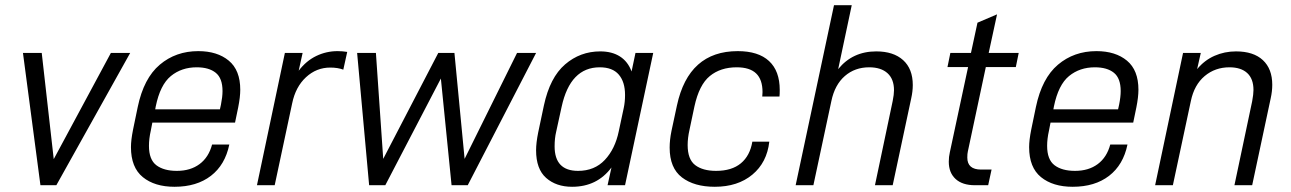

<svg xmlns="http://www.w3.org/2000/svg" viewBox="-20 -710 4949 736"><path d="M68 -507H140L186 -100L405 -507H479L196 0H135Z M901 -366Q901 -338 893 -298L881 -240H564L558 -209Q551 -178 551 -151Q551 -98 579.5 -76.5Q608 -55 658 -55Q710 -55 745 -81Q780 -107 793 -156H859Q843 -78 788.5 -36Q734 6 649 6Q573 6 527.5 -31Q482 -68 482 -146Q482 -173 490 -213L508 -300Q531 -410 592.5 -462Q654 -514 740 -514Q813 -514 857 -477.5Q901 -441 901 -366ZM833 -361Q833 -410 807 -431Q781 -452 734 -452Q676 -452 635 -418.5Q594 -385 577 -302L575 -291H823L827 -309Q833 -339 833 -361Z M1072 -507H1140L1125 -439Q1154 -477 1192.5 -495.5Q1231 -514 1274 -514Q1293 -514 1311 -511L1296 -443Q1275 -451 1246 -451Q1193 -451 1153 -414Q1113 -377 1100 -314L1033 0H965Z M1349 -507H1421L1449 -101L1660 -507H1722L1761 -101L1962 -507H2035L1773 0H1711L1670 -409L1457 0H1395Z M2035 -134Q2035 -162 2043 -202L2065 -306Q2088 -413 2146 -463Q2204 -513 2281 -513Q2326 -513 2356.5 -493.5Q2387 -474 2401 -436L2416 -507H2484L2376 0H2309L2324 -68Q2269 6 2173 6Q2112 6 2073.5 -28Q2035 -62 2035 -134ZM2352 -207 2371 -296Q2376 -319 2376 -346Q2376 -396 2352 -424Q2328 -452 2279 -452Q2166 -452 2133 -301L2112 -205Q2106 -180 2106 -149Q2106 -55 2196 -55Q2259 -55 2298.5 -97Q2338 -139 2352 -207Z M2547 -144Q2547 -174 2554 -208L2575 -306Q2620 -514 2808 -514Q2887 -514 2928 -476Q2969 -438 2969 -365Q2969 -348 2968 -340H2902L2903 -357Q2903 -405 2878.5 -428.5Q2854 -452 2804 -452Q2742 -452 2701 -418.5Q2660 -385 2642 -302L2623 -212Q2616 -181 2616 -154Q2616 -99 2645 -77Q2674 -55 2725 -55Q2785 -55 2820 -84Q2855 -113 2864 -167H2929Q2920 -87 2864 -40.5Q2808 6 2720 6Q2641 6 2594 -30Q2547 -66 2547 -144Z M3177 -690H3245L3193 -445Q3248 -513 3339 -513Q3405 -513 3442 -479.5Q3479 -446 3479 -384Q3479 -360 3473 -333L3402 0H3334L3402 -323Q3407 -348 3407 -364Q3407 -407 3382 -429.5Q3357 -452 3312 -452Q3257 -452 3218.5 -418.5Q3180 -385 3167 -323L3098 0H3030Z M3690 -129Q3688 -121 3688 -106Q3688 -60 3741 -60H3781L3768 0H3717Q3669 0 3643 -24Q3617 -48 3617 -90Q3617 -109 3621 -126L3691 -453H3612L3623 -507H3702L3727 -623L3802 -655L3770 -507H3885L3874 -453H3759Z M4344 -366Q4344 -338 4336 -298L4324 -240H4007L4001 -209Q3994 -178 3994 -151Q3994 -98 4022.5 -76.5Q4051 -55 4101 -55Q4153 -55 4188 -81Q4223 -107 4236 -156H4302Q4286 -78 4231.5 -36Q4177 6 4092 6Q4016 6 3970.5 -31Q3925 -68 3925 -146Q3925 -173 3933 -213L3951 -300Q3974 -410 4035.5 -462Q4097 -514 4183 -514Q4256 -514 4300 -477.5Q4344 -441 4344 -366ZM4276 -361Q4276 -410 4250 -431Q4224 -452 4177 -452Q4119 -452 4078 -418.5Q4037 -385 4020 -302L4018 -291H4266L4270 -309Q4276 -339 4276 -361Z M4515 -507H4583L4569 -445Q4597 -479 4635.5 -496Q4674 -513 4718 -513Q4785 -513 4821 -479.5Q4857 -446 4857 -385Q4857 -360 4851 -333L4780 0H4712L4780 -322Q4785 -349 4785 -365Q4785 -408 4761 -430Q4737 -452 4693 -452Q4638 -452 4598 -418.5Q4558 -385 4545 -323L4476 0H4408Z"/></svg>

Font: D-DIN
Style: DIN-Italic
Weight: 400
Italic angle: -12°
Designer: Charles Nix
Foundry: Datto Inc.
Version: Version 1.00